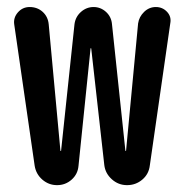

<svg xmlns="http://www.w3.org/2000/svg" viewBox="-20 -540 540 560"><path d="M81.1 -56.6 21.5 -468.8Q18.6 -488.3 32.2 -503.9Q45.9 -519.5 66.4 -519.5Q88.9 -519.5 104.5 -505.4Q120.1 -491.2 122.1 -468.8L156.2 -100.6Q156.2 -99.6 157.2 -99.6Q158.2 -99.6 158.2 -100.6L197.3 -469.7Q200.2 -491.2 216.3 -505.4Q232.4 -519.5 252.9 -519.5Q273.4 -519.5 289.1 -505.4Q304.7 -491.2 306.6 -469.7L345.7 -100.6Q345.7 -99.6 346.7 -99.6Q347.7 -99.6 347.7 -100.6L382.8 -471.7Q385.7 -491.2 400.4 -505.4Q415 -519.5 434.6 -519.5Q454.1 -519.5 467.3 -505.4Q480.5 -491.2 476.6 -471.7L417 -57.6Q414.1 -32.2 395 -16.1Q376 0 350.6 0Q325.2 0 306.2 -17.1Q287.1 -34.2 284.2 -58.6L246.1 -398.4Q246.1 -399.4 245.1 -399.4Q244.1 -399.4 244.1 -398.4L209 -56.6Q207 -32.2 189 -16.1Q170.9 0 146.5 0Q122.1 0 103.5 -16.1Q85 -32.2 81.1 -56.6Z"/></svg>

Font: Rounded-X Mgen+ 1m medium
Style: Regular
Weight: 500
Designer: [Source Han Sans]
Ryoko NISHIZUKA  (kana & ideographs); Paul D. Hunt (Latin, Greek & Cyrillic); Wenlong ZHANG  (bopomofo
Version: Version 1.059.20150602